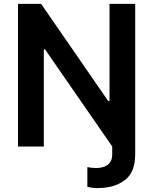

<svg xmlns="http://www.w3.org/2000/svg" viewBox="-20 -747 781 979"><path d="M71.7 0V-727.3H189.6L532 -231.5H538.4V-727.3H669.4V39.1Q669.4 132.1 616.1 171.9Q562.1 212 478.3 212Q465.2 212 451.2 210.4Q437.1 208.8 425.4 205.3V105.1Q434.7 106.9 446.2 108.3Q457.7 109.7 469.5 109.7Q487.6 109.7 502.8 105.8Q518.1 101.9 529.1 93.6Q540.1 85.2 546.2 71.9Q552.2 58.6 552.2 39.8V0L209.5 -495.4H203.5V0Z"/></svg>

Font: Inter P Semi Bold
Style: Regular
Weight: 600
Designer: Rasmus Andersson
Foundry: rsms
Version: Version 3.018;git-588b23468